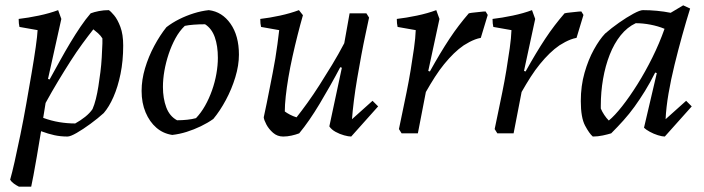

<svg xmlns="http://www.w3.org/2000/svg" viewBox="-20 -500 2639 720"><path d="M51 200Q41 195 32 188.5Q23 182 18 174Q25 150 35 105.5Q45 61 56.5 5Q68 -51 78.5 -110.5Q89 -170 98.5 -225.5Q108 -281 114 -323.5Q120 -366 121 -387L53 -399Q50 -411 50 -429Q85 -433 125.5 -441.5Q166 -450 198 -462L210 -429L160 -204L166 -202Q186 -238 205 -272.5Q224 -307 243.5 -339.5Q263 -372 282 -400Q301 -428 320 -450Q333 -455 351 -458.5Q369 -462 388 -462Q395 -458 408 -442.5Q421 -427 431.5 -399Q442 -371 442 -329Q442 -272 432 -223Q422 -174 405.5 -136.5Q389 -99 369 -76Q347 -56 319 -35.5Q291 -15 267.5 -1.5Q244 12 233 12Q207 12 184 7Q161 2 134 -8Q125 46 118 87.5Q111 129 105.5 157.5Q100 186 97 200ZM262 -37Q282 -48 299.5 -62Q317 -76 327 -91Q334 -107 339.5 -129Q345 -151 349 -176.5Q353 -202 356.5 -229.5Q360 -257 361.5 -284.5Q363 -312 364 -337Q364 -342 364 -347Q364 -352 364 -356Q358 -366 348 -375Q338 -384 330 -390Q311 -366 289 -336Q267 -306 244 -270Q221 -234 197.5 -195Q174 -156 151 -114L142 -58Q172 -47 202 -42Q232 -37 262 -37Z M626 6Q592 1 566.5 -21Q541 -43 526 -78.5Q511 -114 511 -159Q511 -201 524 -244.5Q537 -288 558.5 -328Q580 -368 604 -398Q626 -415 652 -428Q678 -441 706.5 -450Q735 -459 763 -462Q813 -456 844.5 -411Q876 -366 876 -295Q876 -255 862.5 -210.5Q849 -166 827 -125Q805 -84 780 -54Q759 -39 733 -26.5Q707 -14 680 -5.5Q653 3 626 6ZM644 -49Q663 -49 682 -51Q701 -53 715 -57Q734 -77 749 -103.5Q764 -130 775 -161Q786 -192 791.5 -223.5Q797 -255 797 -283Q797 -328 785.5 -360.5Q774 -393 749 -409Q727 -409 707 -407.5Q687 -406 673 -403Q653 -384 638 -356.5Q623 -329 612.5 -297.5Q602 -266 596.5 -234.5Q591 -203 591 -174Q591 -131 603.5 -97.5Q616 -64 644 -49Z M1042 12Q1020 12 1004 -2Q988 -16 979 -33Q970 -50 969 -60Q975 -87 980.5 -114.5Q986 -142 991.5 -170Q997 -198 1002.5 -226Q1008 -254 1012.5 -281Q1017 -308 1020.5 -335Q1024 -362 1027 -387L959 -399Q956 -411 956 -429Q991 -433 1030 -441.5Q1069 -450 1101 -462L1116 -443Q1106 -408 1096 -368.5Q1086 -329 1077 -288.5Q1068 -248 1061.5 -209.5Q1055 -171 1051.5 -138.5Q1048 -106 1048 -82Q1056 -76 1067.5 -70Q1079 -64 1092 -60Q1111 -84 1133 -114.5Q1155 -145 1178 -181Q1201 -217 1225 -256.5Q1249 -296 1271 -338L1291 -450H1354L1364 -434Q1359 -410 1351 -373Q1343 -336 1335 -293Q1327 -250 1319.5 -206Q1312 -162 1307 -122Q1302 -82 1300 -53L1377 -122L1398 -101L1297 12Q1287 12 1270.5 7.5Q1254 3 1238.5 -5.5Q1223 -14 1215 -26L1262 -246L1256 -248Q1237 -212 1217.5 -177.5Q1198 -143 1178.5 -110.5Q1159 -78 1140 -50.5Q1121 -23 1102 0Q1089 5 1073 8.5Q1057 12 1042 12Z M1486 0 1476 -16Q1481 -40 1488.5 -76Q1496 -112 1504.5 -153.5Q1513 -195 1520 -237.5Q1527 -280 1532.5 -319Q1538 -358 1539 -387L1471 -399Q1468 -411 1468 -429Q1503 -433 1543.5 -441.5Q1584 -450 1616 -462L1628 -429L1586 -234L1592 -232Q1612 -268 1630 -298Q1648 -328 1665.5 -354.5Q1683 -381 1701 -404.5Q1719 -428 1738 -450Q1746 -452 1757.5 -453Q1769 -454 1781 -455.5Q1793 -457 1801 -457L1809 -444L1783 -358Q1772 -356 1761.5 -352Q1751 -348 1740.5 -342.5Q1730 -337 1719 -330Q1700 -317 1682 -299.5Q1664 -282 1646 -260Q1628 -238 1611 -211.5Q1594 -185 1577 -155L1547 0Z M1845 0 1835 -16Q1840 -40 1847.5 -76Q1855 -112 1863.5 -153.5Q1872 -195 1879 -237.5Q1886 -280 1891.5 -319Q1897 -358 1898 -387L1830 -399Q1827 -411 1827 -429Q1862 -433 1902.5 -441.5Q1943 -450 1975 -462L1987 -429L1945 -234L1951 -232Q1971 -268 1989 -298Q2007 -328 2024.5 -354.5Q2042 -381 2060 -404.5Q2078 -428 2097 -450Q2105 -452 2116.5 -453Q2128 -454 2140 -455.5Q2152 -457 2160 -457L2168 -444L2142 -358Q2131 -356 2120.5 -352Q2110 -348 2099.5 -342.5Q2089 -337 2078 -330Q2059 -317 2041 -299.5Q2023 -282 2005 -260Q1987 -238 1970 -211.5Q1953 -185 1936 -155L1906 0Z M2203 12Q2190 1 2174 -29Q2158 -59 2158 -121Q2158 -178 2172 -227Q2186 -276 2207 -314Q2228 -352 2249 -374Q2273 -395 2301.5 -415Q2330 -435 2355 -448.5Q2380 -462 2391 -462Q2417 -462 2443.5 -459.5Q2470 -457 2495 -452L2542 -480L2568 -468Q2553 -420 2538 -366Q2523 -312 2509.5 -257Q2496 -202 2487 -149.5Q2478 -97 2476 -53L2553 -122L2574 -101L2473 12Q2463 12 2447 7Q2431 2 2416.5 -6Q2402 -14 2395 -21L2443 -226L2437 -228Q2418 -190 2398.5 -158.5Q2379 -127 2359.5 -100Q2340 -73 2318 -48.5Q2296 -24 2272 0Q2259 4 2240.5 8Q2222 12 2203 12ZM2263 -48Q2285 -66 2313 -101.5Q2341 -137 2370.5 -184Q2400 -231 2426.5 -284.5Q2453 -338 2472 -392Q2448 -402 2419.5 -407.5Q2391 -413 2364 -413Q2332 -398 2307.5 -367.5Q2283 -337 2266.5 -295Q2250 -253 2241.5 -204Q2233 -155 2233 -104Q2233 -101 2233 -98.5Q2233 -96 2233 -93Q2238 -81 2246 -69Q2254 -57 2263 -48Z"/></svg>

Font: Labrada
Style: Italic
Weight: 400
Italic angle: -7°
Designer: Mercedes Jáuregui
Foundry: Omnibus-Type Team
Version: Version 1.000